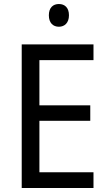

<svg xmlns="http://www.w3.org/2000/svg" viewBox="-20 -935 540 955"><path d="M273 -915C244 -915 223 -897 223 -859C223 -821 244 -802 273 -802C301 -802 323 -821 323 -859C323 -897 302 -915 273 -915ZM445 0V-78H176V-334H429V-411H176V-636H445V-714H88V0Z"/></svg>

Font: Noto Sans Arabic SemCond
Style: Regular
Weight: 400
Width: 4
Designer: Monotype Design Team, Nadine Chahine, Nizar Qandah and Khaled Hosny
Foundry: Monotype Imaging Inc.
Version: Version 2.012